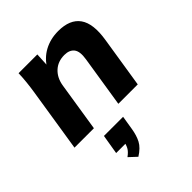

<svg xmlns="http://www.w3.org/2000/svg" viewBox="-222 -645 1056 1056"><g transform="rotate(-45 306.5 -116.5)"><path d="M22 0 81 -375Q86 -407 89.5 -440.5Q93 -474 94 -507H240L235 -413L223 -412Q253 -464 302 -490.5Q351 -517 412 -517Q503 -517 541 -463Q579 -409 561 -298L514 0H363L410 -298Q419 -353 400.5 -376.5Q382 -400 343 -400Q292 -400 259 -369Q226 -338 218 -286L173 0ZM235 284 191 243Q216 225 225.5 207Q235 189 239 165L268 183H163L182 69H331L318 149Q311 194 294.5 225.5Q278 257 235 284Z"/></g></svg>

Font: Mulish ExtraLight ExtraBold
Style: Italic
Weight: 800
Italic angle: -9°
Version: Version 3.603